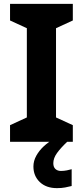

<svg xmlns="http://www.w3.org/2000/svg" viewBox="-20 -734 429 994"><path d="M357 0H32V-86L119 -126V-588L32 -628V-714H357V-628L270 -588V-126L357 -86ZM256 111Q256 131 267 141Q278 151 295 151Q311 151 326 148Q341 145 351 142V229Q335 233 317 236.5Q299 240 275 240Q219 240 186 208.5Q153 177 153 128Q153 99 168 72Q183 45 207.5 22.5Q232 0 263 -17L328 0Q294 32 275 58.5Q256 85 256 111Z"/></svg>

Font: Noto Sans Adlam
Style: Regular
Weight: 400
Designer: Mark Jamra, Neil Patel
Foundry: JamraPatel LLC
Version: Version 3.001